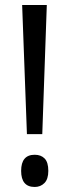

<svg xmlns="http://www.w3.org/2000/svg" viewBox="-20 -734 275 763"><path d="M148 -201H87L68 -714H166ZM64 -55Q64 -119 118 -119Q143 -119 157.5 -104Q172 -89 172 -55Q172 -22 156.5 -6.5Q141 9 118 9Q64 9 64 -55Z"/></svg>

Font: Noto Sans Lao UI ExtCond
Style: Regular
Weight: 400
Width: 2
Designer: Monotype Design Team
Foundry: Monotype Imaging Inc.
Version: Version 2.000; ttfautohint (v1.8.4.7-5d5b)